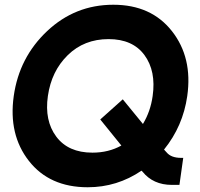

<svg xmlns="http://www.w3.org/2000/svg" viewBox="-20 -780 843 810"><path d="M753 -114 737 0H705Q626 0 581 -56L577 -60Q474 10 350 10Q189 10 102 -101Q15 -212 38 -375Q61 -538 179 -649Q297 -760 458 -760Q618 -760 705.5 -648.5Q793 -537 770 -375Q752 -248 672 -149L683 -137Q702 -114 744 -114ZM370 -136Q438 -136 492 -166L403 -276L498 -361L583 -257Q615 -310 624 -375Q639 -480 589.5 -547.5Q540 -615 438 -615Q335 -615 266 -547.5Q197 -480 182 -375Q167 -271 217.5 -203.5Q268 -136 370 -136Z"/></svg>

Font: Oakes Grotesk Bold
Style: Italic
Weight: 700
Italic angle: -8°
Designer: Samuel Oakes
Foundry: Samuel Oakes
Version: Version 1.000;PS 001.000;hotconv 1.0.88;makeotf.lib2.5.64775